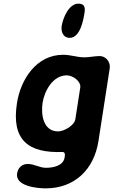

<svg xmlns="http://www.w3.org/2000/svg" viewBox="-20 -828 624 1055"><path d="M74 125C63 195 183 207 231 207C391 207 497 102 521 -53L583 -453C588 -488 561 -520 528 -520C500 -520 472 -513 444 -513C403 -513 369 -527 327 -527C180 -527 93 -392 73 -260C42 -60 134 15 326 7C340 11 337 26 335 37C328 85 268 94 233 94C196 94 169 73 133 73C100 73 79 94 74 125ZM214 -263C224 -328 270 -414 347 -414C379 -414 426 -382 421 -347L394 -173C389 -138 331 -106 299 -106C218 -106 204 -198 214 -263ZM319 -686C314 -654 327 -620 363 -620C421 -620 438 -719 444 -755C449 -786 446 -808 411 -808C358 -808 326 -729 319 -686Z"/></svg>

Font: Asimov Print
Style: Regular
Weight: 500
Designer: Google
Version: Version 2.000980: 2014